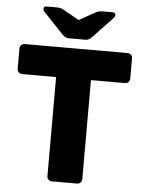

<svg xmlns="http://www.w3.org/2000/svg" viewBox="-60 -952 750 1000"><g transform="rotate(5 315.0 -452.5)"><path d="M249 0Q238.4 0 231.1 -7.2Q223.9 -14.5 223.9 -25.1V-543.1H45.9Q35.3 -543.1 28 -550.4Q20.8 -557.6 20.8 -568.3V-674.5Q20.8 -685.5 28 -692.8Q35.3 -700 45.9 -700H583.9Q594.9 -700 602.1 -692.8Q609.4 -685.5 609.4 -674.5V-568.3Q609.4 -557.6 602.1 -550.4Q594.9 -543.1 583.9 -543.1H406.2V-25.1Q406.2 -14.5 399 -7.2Q391.7 0 380.7 0ZM272.8 -750Q263.3 -750 255.6 -753.6Q248 -757.1 237.6 -767.1L135 -875.2Q127.4 -882.9 127.4 -890.9Q127.4 -905 142.6 -905H193.4Q201.9 -905 210.9 -903.6Q220 -902.2 227.7 -898L315.2 -849.2L402.7 -898Q411.1 -902.2 419.9 -903.6Q428.6 -905 437.1 -905H487.9Q503.1 -905 503.1 -890.9Q503.1 -882.9 495.5 -875.2L392.9 -767.1Q382.9 -757.1 375.2 -753.6Q367.6 -750 357.7 -750Z"/></g></svg>

Font: Rubik Light
Style: Regular
Weight: 300
Designer: Hubert and Fischer
Foundry: Hubert and Fischer
Version: Version 2.300;gftools[0.9.30]